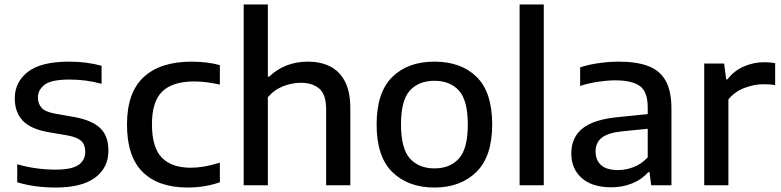

<svg xmlns="http://www.w3.org/2000/svg" viewBox="-20 -828 3490 858"><path d="M229.5 10Q133.5 10 57 -13.5V-94Q100.5 -81.5 143 -75.8Q185.5 -70 229 -70Q300.5 -70 330.8 -91Q361 -112 361 -149.5Q361 -180.5 344 -197.2Q327 -214 283.5 -222.5L196 -237.5Q115 -252 80.5 -290Q46 -328 46 -388.5Q46 -461 104.5 -506.8Q163 -552.5 289 -552.5Q367.5 -552.5 434 -534V-453.5Q365 -472.5 290.5 -472.5Q209 -472.5 179.2 -449.2Q149.5 -426 149.5 -392.5Q149.5 -365.5 165.2 -347Q181 -328.5 224.5 -320.5L312 -305Q390 -291 427.2 -256Q464.5 -221 464.5 -155Q464.5 -78.5 405 -34.2Q345.5 10 229.5 10Z M818.5 10Q688 10 617.8 -59Q547.5 -128 547.5 -271.5Q547.5 -414.5 622 -483.5Q696.5 -552.5 836.5 -552.5Q906 -552.5 962.5 -537V-450Q933 -456.5 905.2 -460.2Q877.5 -464 848 -464Q751.5 -464 705.2 -419.2Q659 -374.5 659 -273Q659 -169 703 -123.8Q747 -78.5 832 -78.5Q861 -78.5 892 -83.8Q923 -89 962.5 -101V-13.5Q895 10 818.5 10Z M1069 0V-808H1177V-485.5H1183Q1252.5 -552.5 1357 -552.5Q1411.5 -552.5 1454 -531.8Q1496.5 -511 1521 -465Q1545.5 -419 1545.5 -344V0H1437.5V-338Q1437.5 -406 1406.8 -432Q1376 -458 1324.5 -458Q1285.5 -458 1245.8 -442.8Q1206 -427.5 1177 -393.5V0Z M1921.5 10Q1804 10 1733.5 -58.8Q1663 -127.5 1663 -271.5Q1663 -414.5 1732.5 -483.5Q1802 -552.5 1921.5 -552.5Q2041 -552.5 2110.2 -484Q2179.5 -415.5 2179.5 -272Q2179.5 -129 2108.8 -59.5Q2038 10 1921.5 10ZM1921.5 -75.5Q1990.5 -75.5 2030.5 -119.2Q2070.5 -163 2070.5 -271Q2070.5 -380 2030.5 -423.5Q1990.5 -467 1921.5 -467Q1852 -467 1812 -423.8Q1772 -380.5 1772 -272.5Q1772 -163.5 1812 -119.5Q1852 -75.5 1921.5 -75.5Z M2302 0V-808H2410V0Z M2712 9Q2626.5 9 2579.8 -32.2Q2533 -73.5 2533 -142Q2533 -214.5 2584.2 -255Q2635.5 -295.5 2750 -305.5L2874.5 -318V-348Q2874.5 -418.5 2839 -443.8Q2803.5 -469 2729.5 -469Q2696 -469 2654.5 -463Q2613 -457 2572.5 -444V-527Q2611.5 -540 2658 -546.2Q2704.5 -552.5 2745.5 -552.5Q2824.5 -552.5 2876.5 -533Q2928.5 -513.5 2954.5 -467.5Q2980.5 -421.5 2980.5 -341.5V0H2890L2882.5 -58.5H2876.5Q2848.5 -26 2805 -8.5Q2761.5 9 2712 9ZM2641.5 -151.5Q2641.5 -112 2666.2 -90Q2691 -68 2742 -68Q2777 -68 2811.8 -81.5Q2846.5 -95 2874.5 -124.5V-252.5L2758.5 -241Q2695.5 -234 2668.5 -212Q2641.5 -190 2641.5 -151.5Z M3127 0V-544H3216L3225 -473.5H3231Q3259 -511 3303 -530.5Q3347 -550 3395 -550Q3420.5 -550 3444 -546V-447.5Q3431 -450 3417.2 -450.8Q3403.5 -451.5 3389.5 -451.5Q3350.5 -451.5 3306.8 -435Q3263 -418.5 3235 -383.5V0Z"/></svg>

Font: Encode Sans SmExp Md
Style: Regular
Weight: 500
Width: 6
Designer: Multiple Designers
Foundry: Impallari Type
Version: Version 3.002; ttfautohint (v1.8.3) -l 8 -r 50 -G 200 -x 14 